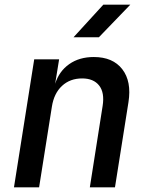

<svg xmlns="http://www.w3.org/2000/svg" viewBox="-20 -805 640 825"><path d="M40 0 127 -550H234L217 -445Q234 -499 277.5 -529.5Q321 -560 383 -560Q465 -560 505.5 -507.5Q546 -455 532 -366L474 0H366L421 -350Q430 -407 406 -437.5Q382 -468 333 -468Q281 -468 246.5 -436Q212 -404 203 -347L148 0ZM296 -645 424 -785H540L405 -645Z"/></svg>

Font: JetBrains Mono NL SemiBold
Style: Italic
Weight: 600
Italic angle: -9°
Monospace: yes
Designer: Philipp Nurullin, Konstantin Bulenkov
Foundry: JetBrains
Version: Version 2.305; ttfautohint (v1.8.4.7-5d5b)